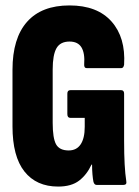

<svg xmlns="http://www.w3.org/2000/svg" viewBox="-20 -681 513 707"><path d="M194 6Q114 6 70 -49.5Q26 -105 26 -216V-424Q26 -540 79.5 -600.5Q133 -661 236 -661Q338 -661 390.5 -602Q443 -543 437 -443Q435 -430 426 -430H300Q289 -430 290 -444Q293 -485 280 -506.5Q267 -528 236 -528Q202 -528 188 -503.5Q174 -479 174 -425V-229Q174 -172 186.5 -149.5Q199 -127 233 -127Q262 -127 277 -149.5Q292 -172 292 -214V-247H239Q228 -247 228 -261V-336Q228 -349 239 -349H426Q437 -349 437 -336V-164Q437 -112 439 -76Q441 -40 445 -14Q448 0 434 0H336Q327 0 324 -12Q322 -22 320.5 -38.5Q319 -55 319 -75H317Q300 -38 271.5 -16Q243 6 194 6Z"/></svg>

Font: Sofia Sans Extra Condensed Black
Style: Regular
Weight: 900
Designer: Botio Nikoltchev, Ani Petrova
Foundry: lettersoup
Version: Version 4.101